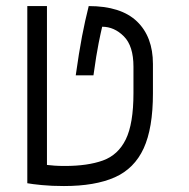

<svg xmlns="http://www.w3.org/2000/svg" viewBox="-20 -606 626 635"><path d="M191.4 9.3Q150.9 9.3 118.2 6.1Q85.4 2.9 70.3 0V-585.9H135.3V-60.5Q146.5 -59.1 161.1 -58.1Q175.8 -57.1 194.8 -57.1Q270 -57.1 320.3 -75.2Q370.6 -93.3 396 -145Q421.4 -196.8 421.4 -297.9V-385.3Q421.4 -454.1 389.6 -485.8Q357.9 -517.6 317.9 -517.6Q313.5 -499.5 306.2 -463.1Q298.8 -426.8 289.1 -356.9H230.5Q241.2 -433.1 251.2 -485.4Q261.2 -537.6 273.4 -585.9Q379.9 -585.9 432.9 -535.2Q485.8 -484.4 485.8 -394.5V-296.9Q485.8 -182.1 455.1 -115.2Q424.3 -48.3 359.4 -19.5Q294.4 9.3 191.4 9.3Z"/></svg>

Font: Cascadia Mono PL Light
Style: Regular
Weight: 300
Monospace: yes
Designer: Aaron Bell
Foundry: Saja Typeworks
Version: Version 2404.023; ttfautohint (v1.8.4)